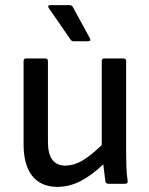

<svg xmlns="http://www.w3.org/2000/svg" viewBox="-20 -717 583 749"><path d="M204 12Q140 12 106 -30.5Q72 -73 72 -154V-479Q72 -489 82 -489H156Q167 -489 167 -479V-163Q167 -71 235 -71Q267 -71 299.5 -89.5Q332 -108 377 -151V-479Q377 -489 387 -489H461Q472 -489 472 -479V-123Q472 -95 473 -66.5Q474 -38 478 -11Q480 0 467 0H404Q393 0 391 -10Q389 -26 387 -42.5Q385 -59 383 -76Q339 -34 295 -11Q251 12 204 12ZM267 -556Q259 -556 255 -563L170 -686Q167 -690 168.5 -693.5Q170 -697 175 -697H251Q260 -697 264 -690L331 -567Q336 -556 325 -556Z"/></svg>

Font: Sofia Sans Medium
Style: Regular
Weight: 500
Designer: Botio Nikoltchev, Ani Petrova
Foundry: lettersoup
Version: Version 4.101; ttfautohint (v1.8.4.7-5d5b)